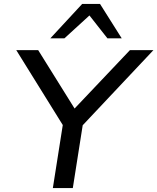

<svg xmlns="http://www.w3.org/2000/svg" viewBox="-20 -961 804 981"><path d="M250 0 307 -362 317 -296 63 -705H175L367 -397H352L644 -705H764L379 -296L409 -362L352 0ZM237 -765 400 -941H491L602 -765H529L437 -882L309 -765Z"/></svg>

Font: Nunito Sans 10pt SemiExpanded Medium
Style: Italic
Weight: 500
Width: 6
Italic angle: -9°
Designer: Vernon Adams
Foundry: Vernon Adams
Version: Version 3.101;gftools[0.9.27]